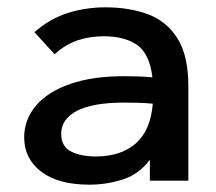

<svg xmlns="http://www.w3.org/2000/svg" viewBox="-20 -493 590 524"><path d="M224 11Q139 11 92.5 -24.5Q46 -60 46 -118Q46 -167 78.5 -205Q111 -243 172 -264Q233 -285 317 -285Q333 -285 353.5 -284.5Q374 -284 396 -282Q388 -347 354 -370.5Q320 -394 263 -394Q225 -394 192 -383Q159 -372 129 -345L74 -405Q114 -441 163.5 -457Q213 -473 268 -473Q333 -473 384 -454Q435 -435 464.5 -388Q494 -341 494 -258V0H389V-57Q359 -17 314.5 -3Q270 11 224 11ZM147 -128Q147 -93 174 -79.5Q201 -66 241 -66Q310 -66 350.5 -101.5Q391 -137 397 -210Q377 -212 356 -212.5Q335 -213 319 -213Q233 -213 190 -190.5Q147 -168 147 -128Z"/></svg>

Font: Inconsolata SemiExpanded SemiBold
Style: Regular
Weight: 600
Width: 6
Monospace: yes
Designer: Raph Levien, Cyreal, Brenton Simpson
Foundry: Raph Levien, Cyreal, Google
Version: Version 3.001; ttfautohint (v1.8.2.53-6de2)